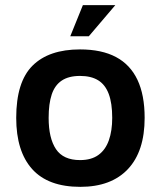

<svg xmlns="http://www.w3.org/2000/svg" viewBox="-20 -711 624 746"><path d="M292 15Q167 15 105 -54Q43 -123 43 -253Q43 -393 106.5 -456Q170 -519 291 -519Q375 -519 430.5 -489.5Q486 -460 514 -401Q542 -342 542 -253Q542 -123 477 -54Q412 15 292 15ZM291 -89Q335 -89 362.5 -109Q390 -129 403 -166Q416 -203 416 -253Q416 -310 402.5 -346Q389 -382 361.5 -399Q334 -416 291 -416Q247 -416 220 -398Q193 -380 181 -344Q169 -308 169 -253Q169 -174 197.5 -131.5Q226 -89 291 -89ZM253 -570 302 -691H428L325 -570Z"/></svg>

Font: Maven Pro SemiBold
Style: Regular
Weight: 600
Designer: Joe Prince
Foundry: Joe Prince
Version: Version 2.103